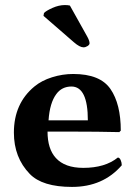

<svg xmlns="http://www.w3.org/2000/svg" viewBox="-20 -733 548 763"><path d="M257.8 -710.9 327.1 -586.9Q335.9 -570.8 335.9 -561Q335.9 -555.2 327.9 -550Q319.8 -544.9 312 -544.9Q296.9 -544.9 273.9 -564.9L152.8 -669.9L154.8 -681.2Q162.6 -689.9 188.2 -701.4Q213.9 -712.9 237.8 -712.9Q250 -712.9 257.8 -710.9ZM172.9 -254.9H329.1Q329.1 -388.7 264.2 -389.2Q225.6 -389.2 203.6 -358.9Q177.7 -324.2 172.9 -254.9ZM448.2 -106.9Q455.1 -106.9 459.5 -96.9Q463.9 -86.9 463.9 -76.2Q389.6 9.8 266.1 9.8Q147.9 9.8 98.1 -42Q35.2 -106.9 35.2 -206.1Q35.2 -321.8 116.7 -389.2Q145.5 -413.1 187 -426Q228.5 -439 271 -439Q377.9 -439 418.9 -379.4Q460 -319.8 460 -213.9L454.1 -208Q368.2 -210 268.6 -210H168.9Q168.9 -141.1 202.1 -105Q237.8 -65.9 311 -65.9Q397.5 -65.9 448.2 -106.9Z"/></svg>

Font: Linux Biolinum O
Style: Bold
Weight: 700
Designer: Philipp H. Poll
Foundry: Philipp H. Poll
Version: Version 1.3.2